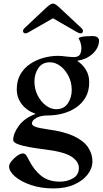

<svg xmlns="http://www.w3.org/2000/svg" viewBox="-20 -788 575 1076"><path d="M109 -616Q109 -622 117 -630L236 -742Q250 -755 259.5 -761.5Q269 -768 277 -768Q285 -768 294 -761.5Q303 -755 317 -742L437 -630Q445 -622 445 -616Q445 -601 431 -601Q426 -601 419.5 -604Q413 -607 408 -610L278 -685H276L145 -610Q140 -607 134 -604Q128 -601 123 -601Q109 -601 109 -616ZM31 145Q31 132 44.5 115Q58 98 76.5 85Q95 72 108 72Q119 72 125.5 80.5Q132 89 141 107Q170 165 211 197.5Q252 230 316 230Q357 230 389.5 211Q422 192 422 153Q422 117 380 89.5Q338 62 228 49Q188 44 147.5 37Q107 30 80.5 20Q54 10 54 -3Q54 -40 85.5 -83Q117 -126 178 -149V-151Q131 -167 102.5 -203.5Q74 -240 74 -288Q74 -337 95 -372.5Q116 -408 150 -430.5Q184 -453 224.5 -464Q265 -475 305 -475Q312 -475 327.5 -474Q343 -473 353 -471Q363 -470 375 -469Q387 -468 392 -468Q419 -468 427.5 -482Q436 -496 436 -520Q436 -533 431.5 -547.5Q427 -562 420 -575Q436 -583 459.5 -584.5Q483 -586 496 -586Q519 -586 527 -578Q535 -570 535 -562Q535 -521 501 -488.5Q467 -456 415 -448V-445Q441 -429 460.5 -398.5Q480 -368 480 -327Q480 -278 459.5 -242.5Q439 -207 405 -184.5Q371 -162 330.5 -151.5Q290 -141 250 -141Q228 -141 212 -137.5Q196 -134 185 -128Q159 -114 159 -96Q159 -85 178.5 -77.5Q198 -70 248 -63Q339 -51 394 -25Q449 1 473.5 37.5Q498 74 498 116Q498 155 471.5 189.5Q445 224 396.5 246Q348 268 280 268Q209 268 152.5 248.5Q96 229 63.5 200.5Q31 172 31 145ZM173 -331Q173 -289 191 -253.5Q209 -218 237 -197Q265 -176 295 -176Q338 -176 360 -208.5Q382 -241 382 -284Q382 -326 364 -361.5Q346 -397 318 -418Q290 -439 260 -439Q217 -439 195 -406.5Q173 -374 173 -331Z"/></svg>

Font: Monomakh
Style: Regular
Weight: 400
Version: Version 1.200; ttfautohint (v1.8.4.7-5d5b)